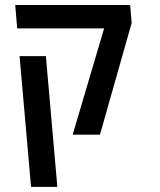

<svg xmlns="http://www.w3.org/2000/svg" viewBox="-20 -629 640 770"><path d="M397.5 -515H49L41 -609H502L508 -537L381 -89H271.5ZM58.5 -404H164L210 120.5H104.5Z"/></svg>

Font: JuliaMono Medium
Style: Italic
Weight: 500
Italic angle: -9°
Monospace: yes
Designer: cormullion
Foundry: corm
Version: Version 0.054; ttfautohint (v1.8.4)